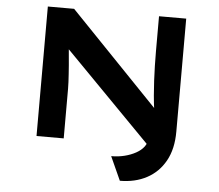

<svg xmlns="http://www.w3.org/2000/svg" viewBox="-59 -766 1182 1034"><g transform="rotate(5 532.0 -249.5)"><path d="M626 201 568 73Q606 73 640 64.5Q674 56 701 41Q728 26 743.5 5.5Q759 -15 759 -40V-61L763 1L284 -487L289 -498Q291 -472 293.5 -446.5Q296 -421 298 -396Q300 -371 301.5 -347.5Q303 -324 304 -304.5Q305 -285 305 -269V0H158V-700H300L785 -196L778 -188Q772 -231 768.5 -272Q765 -313 763 -353Q761 -393 760 -431.5Q759 -470 759 -509V-700H906V-89Q906 5 870 69.5Q834 134 771 167.5Q708 201 626 201Z"/></g></svg>

Font: Lexend Tera SemiBold
Style: Regular
Weight: 600
Version: Version 1.007